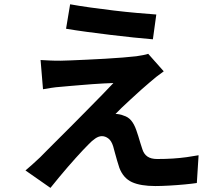

<svg xmlns="http://www.w3.org/2000/svg" viewBox="-20 -831 1040 909"><path d="M312 -810.7Q354.1 -803 408.1 -795.5Q462 -787.9 519.4 -781.1Q576.7 -774.3 629.1 -769.7Q681.5 -765 720 -762.3L703.8 -644.9Q664.7 -647.9 612.4 -653.5Q560 -659.1 503.4 -665.8Q446.9 -672.6 392.1 -680Q337.4 -687.4 292.7 -694.9ZM755.2 -493.3Q735.5 -479.5 719.5 -466.8Q703.5 -454 689.9 -442Q672.4 -427.7 648.5 -406.1Q624.7 -384.5 599.9 -361.8Q575 -339.2 555.4 -320.2Q535.7 -301.3 526.8 -291.4Q533.5 -291.8 545.1 -289.7Q556.7 -287.6 565.2 -283.7Q586.6 -277.5 600.8 -260.8Q615 -244 625 -215.7Q630 -202.8 634.7 -186.6Q639.4 -170.4 644.4 -154.4Q649.5 -138.4 653.9 -124.8Q661 -101.8 677.9 -90Q694.9 -78.2 724.1 -78.2Q763.1 -78.2 798.2 -80.4Q833.4 -82.7 864.2 -87Q895.1 -91.3 920.2 -96L911.9 35.4Q891.7 38.6 855.2 42.1Q818.6 45.6 780.4 47.7Q742.2 49.8 715.8 49.8Q645.5 49.8 604.8 31.3Q564 12.7 545.3 -35.9Q540.6 -50.9 534.7 -69.8Q528.9 -88.7 524.2 -107.2Q519.6 -125.6 515.9 -137.7Q507.7 -164.5 493 -175.4Q478.4 -186.4 462.5 -186.4Q447.4 -186.4 431.3 -175.5Q415.2 -164.7 397.5 -145.8Q387 -135.6 372.3 -119.8Q357.6 -104.1 339.5 -84.1Q321.3 -64.2 301.6 -41.2Q281.9 -18.3 260.8 7Q239.6 32.2 218.8 58.5L100.6 -24Q114.2 -35.8 132 -51.3Q149.9 -66.9 169.8 -86.1Q183 -99.3 206.9 -123.6Q230.8 -147.8 262.4 -179.1Q294 -210.3 328.8 -245.5Q363.5 -280.8 398.2 -315.7Q433 -350.6 463.5 -382.1Q494 -413.7 516.9 -437.9Q496.3 -437.5 470.1 -435.9Q443.9 -434.4 416.1 -432.5Q388.4 -430.5 361.4 -428.1Q334.4 -425.6 311.1 -423.9Q287.8 -422.2 270.1 -420.2Q244 -418.4 221.9 -414.9Q199.9 -411.3 183.6 -408.5L172.1 -546.9Q189.1 -545.9 214.9 -544.6Q240.7 -543.4 267.9 -543.6Q282.4 -543.8 314.9 -545.1Q347.3 -546.5 390.2 -548.4Q433.1 -550.3 477.4 -552.9Q521.7 -555.4 561.2 -558.6Q600.6 -561.7 625.3 -564.7Q638.9 -566.7 656.4 -569.9Q673.9 -573.2 681.7 -576.2Z"/></svg>

Font: Noto Sans JP
Style: Regular
Weight: 100
Designer: Ryoko NISHIZUKA 西塚涼子 (kana, bopomofo & ideographs); Paul D. Hunt (Latin, Greek & Cyrillic); Sandoll Communications 산돌커뮤니
Foundry: Adobe
Version: Version 2.004;hotconv 1.0.118;makeotfexe 2.5.65603